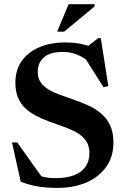

<svg xmlns="http://www.w3.org/2000/svg" viewBox="-20 -904 614 936"><path d="M470.5 -655.5 396 -669.5 458.5 -718H471.5L508 -484L484.5 -479L382 -641L415 -602Q384.5 -627 352.5 -639Q320.5 -651 286 -651Q223.5 -651 193.8 -624.2Q164 -597.5 164 -553.5Q164 -523 178.5 -502.2Q193 -481.5 217.8 -467Q242.5 -452.5 274 -441.2Q305.5 -430 340 -418Q374.5 -406 408.5 -390.8Q442.5 -375.5 470.8 -352.5Q499 -329.5 516 -294.8Q533 -260 533 -209.5Q533 -139 497 -89.5Q461 -40 400 -14Q339 12 262 12Q210 12 168.2 5.5Q126.5 -1 81 -18L38.5 -209.5H64L202 -16L104 -78.5Q145 -56.5 177.8 -46Q210.5 -35.5 247.5 -35.5Q304 -35.5 341.2 -49.8Q378.5 -64 397.2 -91.5Q416 -119 416 -158Q416 -195 398.2 -219Q380.5 -243 351.8 -259Q323 -275 288.8 -286.8Q254.5 -298.5 221 -311Q187.5 -323.5 157.5 -338.8Q127.5 -354 104.5 -375.2Q81.5 -396.5 68.2 -427.2Q55 -458 55 -501.5Q55 -561.5 85 -605.2Q115 -649 170 -673Q225 -697 299.5 -697Q347.5 -697 387.8 -687.2Q428 -677.5 470.5 -655.5ZM258.5 -749.5 314.5 -883.5H441V-872.5L292.5 -749.5Z"/></svg>

Font: Newsreader 36pt SemiBold
Style: Regular
Weight: 600
Designer: Hugues Gentile
Foundry: Production Type
Version: Version 1.003